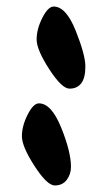

<svg xmlns="http://www.w3.org/2000/svg" viewBox="-20 -557 286 587"><path d="M144 -537Q182 -537 211.5 -463Q241 -389 241 -354Q241 -319 228.5 -302.5Q216 -286 192.5 -286Q169 -286 130.5 -345.5Q92 -405 92 -436.5Q92 -468 109.5 -502.5Q127 -537 144 -537ZM99 -241Q137 -241 167 -167Q197 -93 197 -47Q197 -24 184 -7Q171 10 147.5 10Q124 10 85.5 -49.5Q47 -109 47 -140.5Q47 -172 64.5 -206.5Q82 -241 99 -241Z"/></svg>

Font: Kalam
Style: Bold
Weight: 700
Version: Version 2.001;PS 1.0;hotconv 1.0.79;makeotf.lib2.5.61930; tt